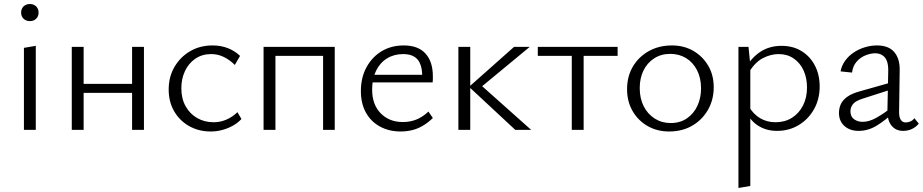

<svg xmlns="http://www.w3.org/2000/svg" viewBox="-20 -646 4593 955"><path d="M99 0V-408L158 -418V0ZM129 -541Q109 -541 97 -553Q85 -565 85 -583Q85 -602 97 -614Q109 -626 129 -626Q148 -626 160 -614Q172 -602 172 -583Q172 -565 160 -553Q148 -541 129 -541Z M637 0V-413H696V0ZM337 0V-413H396V0ZM365 -184V-229H667V-184Z M1028 8Q968 8 920.5 -19Q873 -46 846 -93Q819 -140 819 -201Q819 -264 848 -313.5Q877 -363 926 -391.5Q975 -420 1037 -420Q1079 -420 1113.5 -406.5Q1148 -393 1174 -368L1148 -323Q1123 -348 1093.5 -362.5Q1064 -377 1030 -377Q985 -377 951.5 -354Q918 -331 900 -292.5Q882 -254 882 -207Q882 -156 903 -118Q924 -80 960.5 -59Q997 -38 1043 -38Q1076 -38 1106 -51Q1136 -64 1161 -88L1181 -54Q1160 -32 1134 -18.5Q1108 -5 1081.5 1.5Q1055 8 1028 8Z M1587 0V-413H1645V0ZM1291 0V-413H1350V0ZM1319 -368V-413H1617V-368Z M1973 8Q1915 8 1870 -16.5Q1825 -41 1800 -86Q1775 -131 1775 -193Q1775 -261 1803.5 -312.5Q1832 -364 1879.5 -392Q1927 -420 1988 -420Q2060 -420 2096.5 -379.5Q2133 -339 2133 -267Q2133 -259 2133 -251Q2133 -243 2132 -236H2080V-267Q2080 -323 2057 -350Q2034 -377 1985 -377Q1940 -377 1905 -355.5Q1870 -334 1850.5 -294Q1831 -254 1831 -200Q1831 -126 1873.5 -82.5Q1916 -39 1984 -39Q2019 -39 2050 -51Q2081 -63 2111 -91L2133 -59Q2107 -34 2080.5 -19Q2054 -4 2027 2Q2000 8 1973 8ZM1810 -236 1818 -274H2123V-236Z M2543 0 2313 -214 2537 -413H2615L2355 -198V-238L2622 0ZM2260 0V-413H2319V0Z M2824 0V-413H2883V0ZM2655 -368V-413H3052V-368Z M3308 8Q3248 8 3200.5 -19.5Q3153 -47 3126 -94.5Q3099 -142 3099 -202Q3099 -266 3128 -315Q3157 -364 3207.5 -392Q3258 -420 3322 -420Q3382 -420 3428.5 -393Q3475 -366 3502.5 -319.5Q3530 -273 3530 -212Q3530 -149 3501 -99Q3472 -49 3422.5 -20.5Q3373 8 3308 8ZM3316 -34Q3363 -34 3397 -57.5Q3431 -81 3449 -120Q3467 -159 3467 -206Q3467 -258 3447 -297Q3427 -336 3392.5 -357Q3358 -378 3314 -378Q3268 -378 3233.5 -355.5Q3199 -333 3180.5 -295Q3162 -257 3162 -208Q3162 -156 3182 -117Q3202 -78 3237 -56Q3272 -34 3316 -34Z M3845 5Q3792 5 3751.5 -20.5Q3711 -46 3689 -95L3705 -116Q3727 -78 3761 -58Q3795 -38 3837 -38Q3884 -38 3919 -60Q3954 -82 3974 -121Q3994 -160 3994 -211Q3994 -258 3977 -295.5Q3960 -333 3928 -355Q3896 -377 3853 -377Q3814 -377 3775 -357Q3736 -337 3707 -289L3684 -302Q3718 -360 3763 -389Q3808 -418 3867 -418Q3925 -418 3967.5 -391.5Q4010 -365 4033.5 -319.5Q4057 -274 4057 -216Q4057 -153 4029 -103Q4001 -53 3953 -24Q3905 5 3845 5ZM3653 289V-413H3703L3712 -324V279Z M4472 5Q4436 5 4414.5 -21Q4393 -47 4394 -98L4398 -290Q4399 -322 4391.5 -342Q4384 -362 4368.5 -371.5Q4353 -381 4333 -381Q4311 -381 4285.5 -371Q4260 -361 4241 -339.5Q4222 -318 4218 -285L4161 -291Q4166 -319 4183 -343Q4200 -367 4225 -384Q4250 -401 4280.5 -410.5Q4311 -420 4342 -420Q4400 -420 4428 -387Q4456 -354 4455 -298L4452 -87Q4452 -63 4460.5 -50Q4469 -37 4485 -37Q4497 -37 4508.5 -42Q4520 -47 4528 -58L4550 -31Q4536 -14 4516 -4.5Q4496 5 4472 5ZM4251 5Q4207 5 4180 -19.5Q4153 -44 4153 -84Q4153 -108 4162.5 -128.5Q4172 -149 4195.5 -165.5Q4219 -182 4261 -193L4427 -240L4432 -207L4276 -157Q4236 -145 4223 -128.5Q4210 -112 4210 -93Q4210 -66 4228 -53Q4246 -40 4271 -40Q4303 -40 4338.5 -60Q4374 -80 4418 -113L4430 -91Q4387 -50 4343 -22.5Q4299 5 4251 5Z"/></svg>

Font: Ysabeau Office Light
Style: Regular
Weight: 300
Designer: Christian Thalmann (Catharsis Fonts)
Version: Version 2.001;gftools[0.9.30]; featfreeze: tnum,lnum,ss02